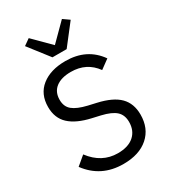

<svg xmlns="http://www.w3.org/2000/svg" viewBox="-227 -1052 1035 1172"><g transform="rotate(-30 290.5 -465.5)"><path d="M238 -769 127 -912 171 -943 288 -826 405 -943 449 -912 338 -769ZM289 12Q132 12 42 -110L104 -162Q179 -62 292 -62Q366 -62 406 -97.5Q446 -133 446 -194Q446 -243 416 -270.5Q386 -298 317 -314L260 -327Q162 -349 112.5 -395Q63 -441 63 -519Q63 -610 126 -660Q189 -710 294 -710Q445 -710 525 -596L462 -550Q400 -636 290 -636Q222 -636 184 -606.5Q146 -577 146 -522Q146 -474 177.5 -448Q209 -422 277 -406L334 -393Q436 -370 482.5 -323Q529 -276 529 -198Q529 -101 465 -44.5Q401 12 289 12Z"/></g></svg>

Font: Anuphan
Style: Regular
Weight: 400
Designer: Mike Abbink, Paul van der Laan, Pieter van Rosmalen, Mint Tantisuwanna
Foundry: Bold Monday; Cadson Demak
Version: Version 3.002;hotconv 1.0.109;makeotfexe 2.5.65596